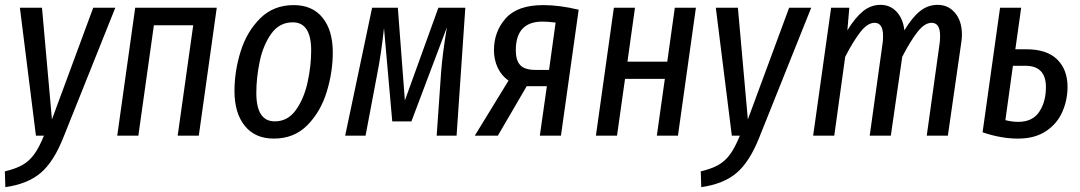

<svg xmlns="http://www.w3.org/2000/svg" viewBox="-35 -559 4451 791"><path d="M227 5Q187 107 133 153Q79 199 -13 212L-15 147Q31 136 58.5 120Q86 104 106 76.5Q126 49 146 0H113L47 -527H138L179 -67L349 -527H440Z M697 0 761 -455H599L535 0H448L522 -527H858L784 0Z M931 -184Q931 -266 956.5 -347.5Q982 -429 1037 -483.5Q1092 -538 1175 -538Q1252 -538 1294 -486Q1336 -434 1336 -343Q1336 -262 1311 -180.5Q1286 -99 1231.5 -43.5Q1177 12 1093 12Q1016 12 973.5 -40.5Q931 -93 931 -184ZM1247 -351Q1247 -467 1171 -467Q1116 -467 1082.5 -420Q1049 -373 1035 -306Q1021 -239 1021 -176Q1021 -59 1097 -59Q1151 -59 1184.5 -106.5Q1218 -154 1232.5 -221.5Q1247 -289 1247 -351Z M1846 0H1764L1782 -258Q1787 -331 1806 -446L1660 -59H1581L1547 -443Q1535 -334 1519 -254L1471 0H1387L1498 -527H1604L1633 -145L1771 -527H1882Z M2349 -519 2276 0H2189L2218 -204H2135L2016 0H1921L2060 -227Q2031 -247 2015.5 -280Q2000 -313 2000 -352Q2000 -429 2048.5 -483.5Q2097 -538 2203 -538Q2270 -538 2349 -519ZM2090 -352Q2090 -310 2108.5 -290.5Q2127 -271 2171 -271H2227L2254 -466Q2222 -470 2200 -470Q2090 -470 2090 -352Z M2671 0 2704 -234H2540L2507 0H2420L2494 -527H2581L2550 -305H2714L2745 -527H2832L2758 0Z M3094 5Q3054 107 3000 153Q2946 199 2854 212L2852 147Q2898 136 2925.5 120Q2953 104 2973 76.5Q2993 49 3013 0H2980L2914 -527H3005L3046 -67L3216 -527H3307Z M3928 -415Q3928 -400 3925 -382L3870 0H3783L3836 -380Q3838 -392 3838 -411Q3838 -465 3803 -465Q3774 -465 3744.5 -427Q3715 -389 3682 -325L3635 0H3548L3601 -380Q3603 -392 3603 -411Q3603 -465 3568 -465Q3539 -465 3509.5 -427Q3480 -389 3447 -325L3402 0H3315L3389 -527H3464L3456 -434Q3487 -485 3519.5 -512Q3552 -539 3593 -539Q3632 -539 3658.5 -511Q3685 -483 3691 -434Q3722 -486 3754.5 -512.5Q3787 -539 3828 -539Q3872 -539 3900 -505.5Q3928 -472 3928 -415Z M4363 -201Q4363 -147 4341.5 -98Q4320 -49 4274 -18.5Q4228 12 4159 12Q4089 12 4013 -14L4085 -527H4172L4148 -356H4193Q4278 -356 4320.5 -314Q4363 -272 4363 -201ZM4274 -200Q4274 -288 4189 -288H4138L4107 -64Q4134 -57 4160 -57Q4219 -57 4246.5 -98.5Q4274 -140 4274 -200Z"/></svg>

Font: Fira Sans Extra Condensed
Style: Italic
Weight: 400
Width: 3
Italic angle: -8°
Designer: Carrois Corporate & Edenspiekermann AG
Foundry: Carrois Corporate GbR & Edenspiekermann AG
Version: Version 4.203